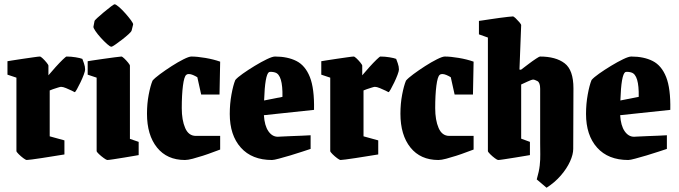

<svg xmlns="http://www.w3.org/2000/svg" viewBox="-20 -738 3181 900"><path d="M105 12Q101 12 89.5 3.5Q78 -5 67.5 -15.5Q57 -26 57 -30V-374L15 -388V-451Q15 -451 36 -454.5Q57 -458 85 -462Q113 -466 137 -469.5Q161 -473 167 -473Q171 -473 180.5 -464Q190 -455 198.5 -444.5Q207 -434 207 -430V-385Q222 -403 240.5 -423.5Q259 -444 274 -458.5Q289 -473 292 -473Q313 -473 334.5 -469.5Q356 -466 366 -462Q368 -457 373.5 -441.5Q379 -426 379 -412Q379 -405 372.5 -387.5Q366 -370 357 -351.5Q348 -333 340.5 -319.5Q333 -306 330 -306Q329 -307 316.5 -313Q304 -319 289.5 -325Q275 -331 266 -331Q263 -331 251.5 -327.5Q240 -324 228.5 -320Q217 -316 213 -314V-99L282 -80V-14Q282 -14 266 -11.5Q250 -9 225.5 -5Q201 -1 175 3Q149 7 129.5 9.5Q110 12 105 12Z M423 -639Q423 -642 436 -654Q449 -666 467 -681Q485 -696 499.5 -707Q514 -718 517 -718Q523 -718 537.5 -705.5Q552 -693 567.5 -675.5Q583 -658 594 -643Q605 -628 604 -623L597 -595Q596 -590 583 -578Q570 -566 552.5 -552.5Q535 -539 520.5 -529Q506 -519 502 -519Q496 -519 482 -531.5Q468 -544 452.5 -561Q437 -578 427 -593Q417 -608 418 -613ZM483 12Q479 12 466.5 3Q454 -6 443.5 -16Q433 -26 433 -30V-374L391 -388V-451Q391 -451 412.5 -454.5Q434 -458 464 -462Q494 -466 518.5 -469.5Q543 -473 549 -473Q553 -473 562.5 -464Q572 -455 580.5 -444.5Q589 -434 589 -430V-87L630 -73V-11Q630 -11 610 -7.5Q590 -4 562.5 0.5Q535 5 512 8.5Q489 12 483 12Z M847 12Q763 12 716 -46.5Q669 -105 669 -205Q669 -252 677 -294Q685 -336 695 -360Q705 -372 730 -390.5Q755 -409 784.5 -428Q814 -447 840 -460Q866 -473 877 -473Q904 -473 942.5 -466.5Q981 -460 1012 -449L1009 -295H923L905 -376Q895 -382 884.5 -386.5Q874 -391 865 -391Q857 -391 853 -387Q843 -379 837.5 -336Q832 -293 832 -231Q832 -175 848 -138Q864 -101 898 -101H1012V-37Q1000 -33 978 -24.5Q956 -16 931 -8Q906 0 883.5 6Q861 12 847 12Z M1436 -40Q1423 -36 1396.5 -27Q1370 -18 1341 -9.5Q1312 -1 1288 5.5Q1264 12 1255 12Q1161 12 1109 -46Q1057 -104 1057 -204Q1057 -251 1065 -295Q1073 -339 1083 -363Q1093 -375 1118.5 -393Q1144 -411 1174.5 -429.5Q1205 -448 1231 -460.5Q1257 -473 1269 -473Q1328 -473 1369.5 -452Q1411 -431 1432.5 -377Q1454 -323 1452 -223L1217 -198Q1220 -149 1238 -123Q1256 -97 1282 -97Q1283 -97 1301 -98Q1319 -99 1345.5 -100Q1372 -101 1397 -102Q1422 -103 1436 -104ZM1241 -400Q1222 -388 1218 -267L1304 -284Q1306 -387 1270 -398Q1265 -400 1255 -401Q1245 -402 1241 -400Z M1576 12Q1572 12 1560.5 3.5Q1549 -5 1538.5 -15.5Q1528 -26 1528 -30V-374L1486 -388V-451Q1486 -451 1507 -454.5Q1528 -458 1556 -462Q1584 -466 1608 -469.5Q1632 -473 1638 -473Q1642 -473 1651.5 -464Q1661 -455 1669.5 -444.5Q1678 -434 1678 -430V-385Q1693 -403 1711.5 -423.5Q1730 -444 1745 -458.5Q1760 -473 1763 -473Q1784 -473 1805.5 -469.5Q1827 -466 1837 -462Q1839 -457 1844.5 -441.5Q1850 -426 1850 -412Q1850 -405 1843.5 -387.5Q1837 -370 1828 -351.5Q1819 -333 1811.5 -319.5Q1804 -306 1801 -306Q1800 -307 1787.5 -313Q1775 -319 1760.5 -325Q1746 -331 1737 -331Q1734 -331 1722.5 -327.5Q1711 -324 1699.5 -320Q1688 -316 1684 -314V-99L1753 -80V-14Q1753 -14 1737 -11.5Q1721 -9 1696.5 -5Q1672 -1 1646 3Q1620 7 1600.5 9.5Q1581 12 1576 12Z M2035 12Q1951 12 1904 -46.5Q1857 -105 1857 -205Q1857 -252 1865 -294Q1873 -336 1883 -360Q1893 -372 1918 -390.5Q1943 -409 1972.5 -428Q2002 -447 2028 -460Q2054 -473 2065 -473Q2092 -473 2130.5 -466.5Q2169 -460 2200 -449L2197 -295H2111L2093 -376Q2083 -382 2072.5 -386.5Q2062 -391 2053 -391Q2045 -391 2041 -387Q2031 -379 2025.5 -336Q2020 -293 2020 -231Q2020 -175 2036 -138Q2052 -101 2086 -101H2200V-37Q2188 -33 2166 -24.5Q2144 -16 2119 -8Q2094 0 2071.5 6Q2049 12 2035 12Z M2225 -577V-640Q2225 -640 2239.5 -642Q2254 -644 2276 -647.5Q2298 -651 2321 -654Q2344 -657 2361.5 -659Q2379 -661 2384 -661Q2388 -661 2397 -652.5Q2406 -644 2414.5 -634Q2423 -624 2423 -620L2415 -412L2422 -411Q2438 -423 2457 -437.5Q2476 -452 2492 -462.5Q2508 -473 2511 -473Q2585 -473 2626.5 -441.5Q2668 -410 2668 -324L2667 -40Q2667 -14 2652 19Q2637 52 2609 84.5Q2581 117 2542 142L2496 103Q2507 65 2510 37.5Q2513 10 2512.5 -14.5Q2512 -39 2512 -67V-322Q2512 -351 2499 -358Q2486 -365 2478 -365Q2473 -365 2453.5 -356Q2434 -347 2423 -342V-88L2464 -73V-11Q2464 -11 2443.5 -7.5Q2423 -4 2395 0.5Q2367 5 2344 8.5Q2321 12 2315 12Q2311 12 2299.5 3.5Q2288 -5 2277.5 -15.5Q2267 -26 2267 -30V-562Z M3106 -40Q3093 -36 3066.5 -27Q3040 -18 3011 -9.5Q2982 -1 2958 5.5Q2934 12 2925 12Q2831 12 2779 -46Q2727 -104 2727 -204Q2727 -251 2735 -295Q2743 -339 2753 -363Q2763 -375 2788.5 -393Q2814 -411 2844.5 -429.5Q2875 -448 2901 -460.5Q2927 -473 2939 -473Q2998 -473 3039.5 -452Q3081 -431 3102.5 -377Q3124 -323 3122 -223L2887 -198Q2890 -149 2908 -123Q2926 -97 2952 -97Q2953 -97 2971 -98Q2989 -99 3015.5 -100Q3042 -101 3067 -102Q3092 -103 3106 -104ZM2911 -400Q2892 -388 2888 -267L2974 -284Q2976 -387 2940 -398Q2935 -400 2925 -401Q2915 -402 2911 -400Z"/></svg>

Font: Grenze Gotisch Black
Style: Regular
Weight: 900
Designer: Renata Polastri
Foundry: Omnibus-Type
Version: Version 1.001